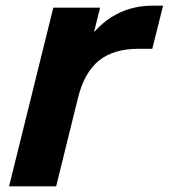

<svg xmlns="http://www.w3.org/2000/svg" viewBox="-20 -657 595 677"><path d="M517 -485H469Q380 -485 328.5 -443Q277 -401 255 -312L178 0H12L168 -630H333L312 -546H314Q352 -589 403.5 -613Q455 -637 519 -637H555Z"/></svg>

Font: TypoPRO Sinkin Sans
Style: 700 Bold Italic
Weight: 700
Italic angle: -112°
Designer: Keith Bates
Foundry: K-Type
Version: Sinkin Sans (version 1.0)  by Keith Bates   •   © 2014   www